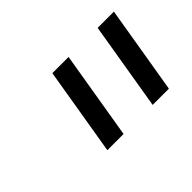

<svg xmlns="http://www.w3.org/2000/svg" viewBox="-58 -855 499 499"><g transform="rotate(-45 191.0 -605.5)"><path d="M279.1 -484.7 319.6 -727.3H379.3L338.8 -484.7ZM153.1 -727.3H212.7L172.2 -484.7H112.6Z"/></g></svg>

Font: Inter P Light
Style: Italic
Weight: 300
Italic angle: 9.39999°
Designer: Rasmus Andersson
Foundry: rsms
Version: Version 3.018;git-588b23468